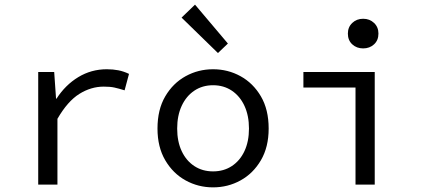

<svg xmlns="http://www.w3.org/2000/svg" viewBox="-20 -797 1840 829"><path d="M145 0V-486H214L222 -371H224Q262 -430 318 -464Q374 -498 441 -498Q468 -498 491 -493.5Q514 -489 537 -478L518 -407Q492 -415 474 -419Q456 -423 428 -423Q373 -423 322.5 -391.5Q272 -360 228 -284V0Z M900 12Q836 12 781.5 -18Q727 -48 693.5 -105Q660 -162 660 -242Q660 -324 693.5 -381Q727 -438 781.5 -468Q836 -498 900 -498Q964 -498 1018.5 -468Q1073 -438 1106.5 -381Q1140 -324 1140 -242Q1140 -162 1106.5 -105Q1073 -48 1018.5 -18Q964 12 900 12ZM900 -57Q946 -57 981 -80Q1016 -103 1035.5 -144.5Q1055 -186 1055 -242Q1055 -298 1035.5 -340Q1016 -382 981 -405.5Q946 -429 900 -429Q854 -429 819 -405.5Q784 -382 764.5 -340Q745 -298 745 -242Q745 -186 764.5 -144.5Q784 -103 819 -80Q854 -57 900 -57ZM921 -568 764 -721 822 -777 964 -609Z M1515 0V-419H1290V-486H1598V0ZM1548 -588Q1520 -588 1501 -605.5Q1482 -623 1482 -652Q1482 -680 1501 -698Q1520 -716 1548 -716Q1576 -716 1595 -698Q1614 -680 1614 -652Q1614 -623 1595 -605.5Q1576 -588 1548 -588Z"/></svg>

Font: Source Code Variable
Style: Regular
Weight: 400
Monospace: yes
Designer: Paul D. Hunt, Teo Tuominen
Foundry: Adobe Systems Incorporated
Version: Version 1.010;hotconv 1.0.106;makeotfexe 2.5.65593